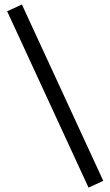

<svg xmlns="http://www.w3.org/2000/svg" viewBox="-20 -768 497 864"><path d="M378.4 76.2 12.2 -717.3 78.6 -747.6 444.8 45.9Z"/></svg>

Font: Eligible
Style: Regular
Weight: 500
Version: Version 1.1